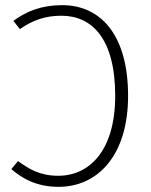

<svg xmlns="http://www.w3.org/2000/svg" viewBox="-20 -714 587 745"><path d="M221 -694C141 -694 82 -670 32 -633L57 -601C106 -635 155 -653 218 -653C337 -653 427 -564 427 -342C427 -131 328 -32 206 -32C136 -32 94 -57 50 -89L24 -58C66 -21 123 11 207 11C360 11 477 -112 477 -342C477 -577 372 -694 221 -694Z"/></svg>

Font: Fira Sans ExtraLight
Style: Regular
Weight: 200
Designer: bBox Type GmbH & Carrois Corporate GbR & Edenspiekermann AG
Foundry: bBox Type GmbH & Carrois Corporate GbR & Edenspiekermann AG
Version: Version 4.300;PS 004.300;hotconv 1.0.88;makeotf.lib2.5.64775